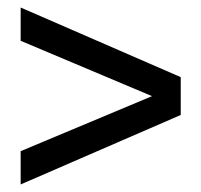

<svg xmlns="http://www.w3.org/2000/svg" viewBox="-20 -587 538 513"><path d="M35.2 -94.2V-183.1L386.2 -330.1L35.2 -478V-566.9L462.9 -380.9V-279.8Z"/></svg>

Font: Trueno
Style: Rg
Weight: 400
Designer: Julieta Ulanovsky
Foundry: Julieta Ulanovsky
Version: Version 3.001b